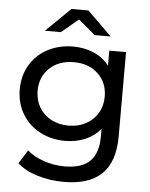

<svg xmlns="http://www.w3.org/2000/svg" viewBox="-58 -726 750 957"><g transform="rotate(5 317.0 -247.0)"><path d="M550.2 -487.6H466.4V-412.2C446.2 -438.5 420.3 -458.5 388.7 -472C357.1 -485.5 322.9 -492.2 286.1 -492.2C239.5 -492.2 197.3 -482.4 159.6 -462.8C121.9 -443.1 92.3 -415.4 70.8 -379.5C49.4 -343.6 38.6 -302.7 38.6 -256.7C38.6 -210.7 49.4 -169.7 70.8 -133.9C92.3 -98 121.9 -70.1 159.6 -50.1C197.3 -30.2 239.5 -20.2 286.1 -20.2C321.7 -20.2 354.7 -26.5 385 -39.1C415.4 -51.7 441 -70.5 461.8 -95.7V-57C461.8 -1.8 448.2 39.3 420.9 66.2C393.6 93.2 351.4 106.7 294.4 106.7C258.8 106.7 224.3 101 190.9 89.7C157.5 78.4 129.4 62.9 106.7 43.2L64.4 111.3C90.2 134.6 123.9 152.6 165.6 165.1C207.3 177.7 251.2 184 297.2 184C381.2 184 444.4 163.6 486.7 122.8C529 82 550.2 19 550.2 -66.2ZM382.3 -117.8C356.8 -104.3 328.1 -97.5 296.2 -97.5C263.7 -97.5 234.8 -104.3 209.3 -117.8C183.8 -131.3 163.9 -150.1 149.5 -174.3C135.1 -198.6 127.9 -226 127.9 -256.7C127.9 -303.9 143.5 -342.1 174.8 -371.2C206.1 -400.4 246.6 -414.9 296.2 -414.9C345.3 -414.9 385.5 -400.4 416.8 -371.2C448 -342.1 463.7 -303.9 463.7 -256.7C463.7 -226 456.5 -198.6 442.1 -174.3C427.6 -150.1 407.7 -131.3 382.3 -117.8ZM387.3 -558.4H467.4L345 -678H260.4L138 -558.4H218L302.7 -629.3Z"/></g></svg>

Font: Montserrat Ace
Style: Regular
Weight: 500
Designer: Julieta Ulanovsky
Foundry: Julieta Ulanovsky
Version: Version 1